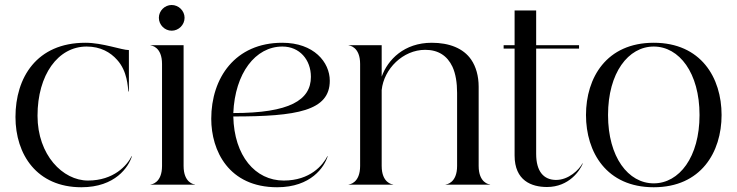

<svg xmlns="http://www.w3.org/2000/svg" viewBox="-20 -758 3025 788"><path d="M314 10.5C453.5 10.5 508 -73 521.5 -117L520.5 -117.5C501.5 -79 447 -17 341 -17C238 -17 134 -121.5 134 -283C134 -451 218 -567 335.5 -567C393 -567 433.5 -543 460.5 -512.5C503.5 -465.5 504 -401.5 507 -382.5H509V-552.5C479.5 -552.5 401.5 -582.5 330.5 -582.5C130 -582.5 43.5 -439 43.5 -278C43.5 -123.5 131.5 10.5 314 10.5Z M645 -495.5V-77C645 -7.5 602.5 -1 598 -1V0H780.5V-1C776 -1 733.5 -7.5 733.5 -77V-572.5H598V-571.5C602.5 -571.5 645 -565 645 -495.5ZM684.5 -632C713.5 -632 737.5 -656 737.5 -685C737.5 -713.5 713.5 -737.5 684.5 -737.5C656 -737.5 632 -713.5 632 -685C632 -656 656 -632 684.5 -632Z M1117.5 10.5C1257 10.5 1311.5 -73 1325 -117L1324 -117.5C1305 -80 1253 -17 1144.5 -17C1027.5 -17 941 -118.5 937.5 -280C1198.5 -280 1333.5 -303 1333.5 -426.5C1333.5 -503 1268 -582.5 1138.5 -582.5C945 -582.5 847 -438 847 -270.5C847 -139.5 918.5 10.5 1117.5 10.5ZM937.5 -294C944.5 -457.5 1028 -567 1139 -567C1209.5 -567 1256 -513 1256 -442.5C1256 -347 1168.5 -294 937.5 -294Z M1458 -495.5V-77C1458 -7.5 1415.5 -1 1411 -1V0H1593.5V-1C1589 -1 1546.5 -7.5 1546.5 -77V-388.5C1555.5 -475.5 1634 -553.5 1725 -553.5C1778.5 -553.5 1815.5 -529.5 1837 -484C1850 -455.5 1856 -419 1856 -376.5V-77C1856 -7.5 1813.5 -1 1809 -1V0H1991.5V-1C1987 -1 1944.5 -7.5 1944.5 -77V-402C1944.5 -446 1933.5 -484.5 1914 -513C1882 -560 1823.5 -582.5 1752 -582.5C1638.5 -582.5 1571.5 -513 1546.5 -443.5V-572.5H1411V-571.5C1415.5 -571.5 1458 -565 1458 -495.5Z M2180.5 -126.5V-558.5H2356.5V-572.5H2180.5V-715H2092V-572.5H2047V-558.5H2092V-120C2092 -16.5 2161.5 9.5 2225 9.5C2315.5 9.5 2361 -58.5 2372 -87.5H2370.5C2357.5 -62.5 2314 -18.5 2260.5 -19.5C2211.5 -20.5 2180.5 -54 2180.5 -126.5Z M2663 10.5C2857 10.5 2941.5 -133.5 2941.5 -286C2941.5 -439 2857 -582.5 2663 -582.5C2469 -582.5 2385 -439 2385 -286C2385 -133.5 2469 10.5 2663 10.5ZM2475.5 -286C2475.5 -459 2558.5 -567 2663 -567C2767.5 -567 2851 -459 2851 -286C2851 -113 2767.5 -5.5 2663 -5.5C2558.5 -5.5 2475.5 -113 2475.5 -286Z"/></svg>

Font: Beautique Display
Style: Regular
Weight: 400
Designer: Nhat-Quang Ngo
Version: Version 1.100;Glyphs 3.2.3 (3260)